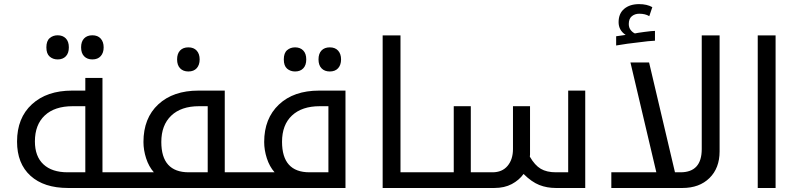

<svg xmlns="http://www.w3.org/2000/svg" viewBox="-20 -936 3982 956"><path d="M318.8 0Q198.7 0 131.8 -60.8Q64.9 -121.6 64.9 -231Q64.9 -349.1 139.2 -417Q213.4 -484.9 338.9 -484.9H404.8V-547.9H490.2V-78.1H604Q608.9 -78.1 608.9 -74.2V-4.9Q608.9 0 604 0ZM404.8 -78.1V-407.2H341.8Q252 -407.2 202.9 -361.1Q153.8 -314.9 153.8 -231.9Q153.8 -157.2 196.3 -117.7Q238.8 -78.1 316.9 -78.1ZM267.1 -640.1Q243.7 -640.1 227.3 -654.3Q210.9 -668.5 210.9 -700.2Q210.9 -731.9 227.3 -746.1Q243.7 -760.3 267.1 -760.3Q292.5 -760.3 307.6 -744.9Q322.8 -729.5 322.8 -700.2Q322.8 -671.4 307.9 -655.8Q293 -640.1 267.1 -640.1ZM439.9 -640.1Q414.1 -640.1 398.9 -655.8Q383.8 -671.4 383.8 -700.2Q383.8 -729 398.7 -744.6Q413.6 -760.3 439.9 -760.3Q466.8 -760.3 481.4 -743.9Q496.1 -727.5 496.1 -700.2Q496.1 -672.9 481.4 -656.5Q466.8 -640.1 439.9 -640.1Z M1014.2 -78.1V-407.2H971.2Q881.8 -407.2 832.5 -360.1Q783.2 -313 783.2 -229Q783.2 -78.1 919.9 -78.1ZM594.2 0Q589.4 0 589.4 -4.9V-74.2Q589.4 -78.1 594.2 -78.1H746.1Q720.7 -106.9 707.5 -147.9Q694.3 -189 694.3 -229Q694.3 -348.1 768.3 -416.5Q842.3 -484.9 968.3 -484.9H1099.1V-78.1H1205.1Q1208 -78.1 1209.5 -75.7L1210 -73.2V-3.9Q1210 0 1205.1 0ZM918 -580.1Q892.1 -580.1 877 -595.7Q861.8 -611.3 861.8 -640.1Q861.8 -668.9 876.7 -684.6Q891.6 -700.2 918 -700.2Q944.8 -700.2 959.5 -683.8Q974.1 -667.5 974.1 -640.1Q974.1 -612.8 959.5 -596.4Q944.8 -580.1 918 -580.1Z M1615.2 -78.1V-407.2H1572.3Q1483.4 -407.2 1433.8 -360.8Q1384.3 -314.5 1384.3 -230Q1384.3 -78.1 1521 -78.1ZM1195.3 0Q1190.4 0 1190.4 -4.9V-74.2Q1190.4 -78.1 1195.3 -78.1H1347.2Q1321.8 -106.9 1308.6 -147.9Q1295.4 -189 1295.4 -229Q1295.4 -346.2 1368.9 -415.5Q1442.4 -484.9 1569.3 -484.9H1700.2V0ZM1449.2 -580.1Q1425.8 -580.1 1409.4 -594.2Q1393.1 -608.4 1393.1 -640.1Q1393.1 -671.9 1409.4 -686Q1425.8 -700.2 1449.2 -700.2Q1474.6 -700.2 1489.7 -684.8Q1504.9 -669.4 1504.9 -640.1Q1504.9 -611.3 1490 -595.7Q1475.1 -580.1 1449.2 -580.1ZM1622.1 -580.1Q1596.2 -580.1 1581.1 -595.7Q1565.9 -611.3 1565.9 -640.1Q1565.9 -668.9 1580.8 -684.6Q1595.7 -700.2 1622.1 -700.2Q1648.9 -700.2 1663.6 -683.8Q1678.2 -667.5 1678.2 -640.1Q1678.2 -612.8 1663.6 -596.4Q1648.9 -580.1 1622.1 -580.1Z M1885.3 -759.8H1974.1V-78.1H2106Q2111.3 -78.1 2111.3 -74.2V-4.9Q2111.3 0 2106 0H1885.3Z M2748 0Q2703.1 0 2665.3 -14.9Q2627.4 -29.8 2586.9 -69.8Q2564.9 -39.1 2528.3 -19.5Q2491.7 0 2440.9 0H2096.2Q2091.3 0 2091.3 -4.9V-74.2Q2091.3 -78.1 2096.2 -78.1H2239.3V-407.2H2324.2V-78.1H2432.1Q2480.5 -78.1 2507.3 -110.1Q2534.2 -142.1 2534.2 -193.8V-407.2H2619.1V-167L2618.2 -155.8Q2643.1 -112.8 2672.6 -95.5Q2702.1 -78.1 2748 -78.1H2809.1V-484.9H2894V0Z M3023.9 -78.1H3248L3119.1 -625H3211.9L3340.8 -78.1H3368.2Q3474.1 -78.1 3474.1 -193.8V-759.8H3563V-182.1Q3563 -99.1 3512.7 -49.6Q3462.4 0 3377.9 0H3023.9ZM3047.9 -755.4 3095.2 -762.2Q3060.1 -785.2 3060.1 -825.7Q3060.1 -868.7 3088.1 -892.1Q3116.2 -915.5 3162.1 -915.5Q3201.2 -915.5 3228 -900.4L3212.9 -855.5Q3192.9 -867.7 3163.1 -867.7Q3141.1 -867.7 3126 -855.2Q3110.8 -842.8 3110.8 -816.4Q3110.8 -799.3 3119.6 -787.4Q3128.4 -775.4 3141.1 -769.5Q3150.9 -772 3189 -777.1Q3227.1 -782.2 3241.2 -782.2V-733.4Q3233.4 -733.4 3205.8 -730.7Q3178.2 -728 3104 -718.3L3047.9 -709.5Z M3752.9 -759.8H3841.8V0H3752.9Z"/></svg>

Font: Noto Kufi Arabic
Style: Regular
Weight: 400
Designer: Monotype Design team
Foundry: Monotype Imaging Inc.
Version: Version 1.02